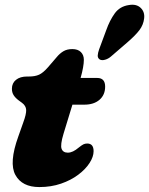

<svg xmlns="http://www.w3.org/2000/svg" viewBox="-20 -766 620 798"><path d="M71 -339 58 -348.5Q44 -359 36.8 -370.2Q29.5 -381.5 29.5 -397Q29.5 -420.5 46.5 -434.2Q63.5 -448 93 -448H100.5Q125.5 -448 142.2 -455.5Q159 -463 179.5 -486.5L216.5 -529.5Q228 -543.5 243.2 -552.8Q258.5 -562 280.5 -562Q303.5 -562 316 -549.8Q328.5 -537.5 328.5 -517.5Q328.5 -504 325.2 -485.2Q322 -466.5 315 -442H384Q417 -442 417 -406Q417 -371.5 393.5 -351.2Q370 -331 330.5 -331H281L244 -210Q230 -163.5 236 -147.5Q242 -131.5 262 -131.5Q282.5 -131.5 307 -152.5Q319.5 -162.5 326.5 -166Q333.5 -169.5 342.5 -169.5Q369 -169.5 369 -137.5Q369 -114.5 352.2 -88.5Q335.5 -62.5 305.2 -39.8Q275 -17 233.8 -2.8Q192.5 11.5 143.5 11.5Q71.5 11.5 44 -38.8Q16.5 -89 56 -198.5L76.5 -256.5Q89.5 -291.5 88.8 -309Q88 -326.5 71 -339ZM421.5 -640.5Q436 -681.5 457 -710.5Q478 -739.5 515.5 -745Q547 -750.5 564.8 -733.2Q582.5 -716 579 -689Q576 -663 559.8 -641.2Q543.5 -619.5 510 -590.5L441 -531Q430 -521.5 416.8 -517.8Q403.5 -514 395 -518.5Q385.5 -524.5 386.2 -535.8Q387 -547 392 -561Z"/></svg>

Font: Fraunces 72pt S100 Black
Style: Italic
Weight: 900
Italic angle: -16°
Version: Version 1.000; ttfautohint (v1.8.3)